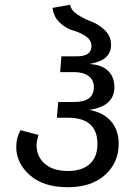

<svg xmlns="http://www.w3.org/2000/svg" viewBox="-20 -771 580 804"><path d="M264 13Q162 13 105 -37.5Q48 -88 48 -156Q48 -194 66 -226L141 -206Q133 -178 133 -164Q133 -115 168 -85Q203 -55 264 -55Q323 -55 355.5 -84Q388 -113 388 -168Q388 -278 265 -278H218L224 -344H291Q373 -344 373 -406Q373 -436 351 -452.5Q329 -469 292 -469H232L237 -535H301Q363 -535 363 -578Q363 -603 339.5 -619Q316 -635 287 -643Q258 -651 231.5 -675Q205 -699 200 -738L274 -751Q277 -728 304.5 -710Q332 -692 363 -680.5Q394 -669 419.5 -644Q445 -619 445 -584Q445 -552 424.5 -532Q404 -512 354 -503Q406 -500 432.5 -474.5Q459 -449 459 -406Q459 -326 354 -311Q413 -300 445 -263Q477 -226 477 -169Q477 -90 420 -38.5Q363 13 264 13Z"/></svg>

Font: FiraGO Book
Style: Regular
Weight: 350
Designer: bBox Type
Foundry: bBox Type GmbH
Version: Version 1.001;PS 001.001;hotconv 1.0.88;makeotf.lib2.5.64775